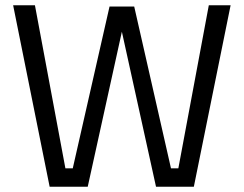

<svg xmlns="http://www.w3.org/2000/svg" viewBox="-20 -711 928 731"><path d="M169 0 30 -691H113L229 -70H257L397 -686H491L631 -70H659L775 -691H858L718 0H574L437 -622H451L314 0Z"/></svg>

Font: Cairo
Style: Regular
Weight: 400
Designer: Mohamed Gaber, Accademia di Belle Arti di Urbino
Foundry: Kief Type Foundry, Accademia di Belle Arti di Urbino
Version: Version 3.120